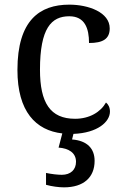

<svg xmlns="http://www.w3.org/2000/svg" viewBox="-20 -566 532 826"><path d="M255 240C340 240 387 197 387 126C387 73 355 39 290 34L296 10C400 6 453 -42 453 -86C453 -104 446 -117 436 -125C413 -84 365 -55 303 -55C196 -55 152 -124 152 -266C152 -445 201 -496 278 -496C345 -496 363 -444 363 -381C422 -381 452 -398 452 -444C452 -513 361 -546 278 -546C151 -546 55 -479 55 -265C55 -86 134 -5 248 8L232 69C275 72 307 91 307 130C307 164 284 186 246 186C228 186 202 183 178 178V229C202 236 234 240 255 240Z"/></svg>

Font: Noto Fangsong KSS Rotated
Style: Regular
Weight: 400
Designer: LIU Zhao, ZHANG Congyu, Kushim JIANG
Foundry: Guyu Beijing Co. Ltd.
Version: Version 1.000;November 16, 2022;FontCreator 11.5.0.2427 64-b